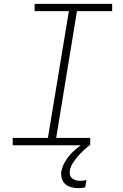

<svg xmlns="http://www.w3.org/2000/svg" viewBox="-20 -755 640 998"><path d="M46 0V-38H229L338 -697H160V-735H563V-697H380L272 -38H449V0ZM387 223Q368 223 350 218Q332 213 319 201.5Q306 190 301 172Q296 154 299 135Q304 109 319.5 83.5Q335 58 355.5 37.5Q376 17 400 0Q424 -17 450 -29L445 0Q428 14 412.5 28.5Q397 43 383 59.5Q369 76 357.5 94.5Q346 113 343 132Q341 144 344 155Q347 166 355.5 172.5Q364 179 375 182Q386 185 397 185Q405 185 413 184Q421 183 429 181L423 219Q414 221 405 222Q396 223 387 223Z"/></svg>

Font: Iosevka SS04 XLt Ex
Style: Italic
Weight: 200
Width: 7
Italic angle: -9°
Monospace: yes
Designer: Belleve Invis
Foundry: Belleve Invis
Version: Version 19.0.0; ttfautohint (v1.8.4)